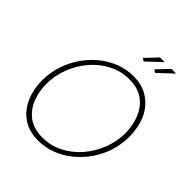

<svg xmlns="http://www.w3.org/2000/svg" viewBox="-248 -1067 1222 1222"><g transform="rotate(45 362.5 -456.5)"><path d="M303 5Q237 5 189.5 -19Q142 -43 111 -84Q80 -125 65 -177Q50 -229 50 -285Q50 -353 70.5 -416.5Q91 -480 128 -534.5Q165 -589 214.5 -629.5Q264 -670 322.5 -692.5Q381 -715 444 -715Q510 -715 557.5 -690.5Q605 -666 636.5 -625Q668 -584 682.5 -531.5Q697 -479 697 -423Q697 -355 677 -292Q657 -229 620 -175Q583 -121 533 -80.5Q483 -40 425 -17.5Q367 5 303 5ZM309 -28Q384 -28 448.5 -61.5Q513 -95 561 -151Q609 -207 636 -277.5Q663 -348 663 -422Q663 -490 639 -549.5Q615 -609 566 -645.5Q517 -682 439 -682Q364 -682 300 -649Q236 -616 187.5 -559.5Q139 -503 112 -432.5Q85 -362 85 -287Q85 -219 109 -159.5Q133 -100 182 -64Q231 -28 309 -28ZM422 -826 403 -839 478 -918H520ZM525 -826 506 -839 581 -918H623Z"/></g></svg>

Font: Raleway Thin ExtraLight
Style: Italic
Weight: 250
Italic angle: -12°
Version: Version 4.026